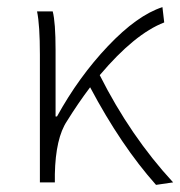

<svg xmlns="http://www.w3.org/2000/svg" viewBox="-20 -512 506 539"><path d="M418 7Q320 -103 233 -267Q199 -222 168 -172Q136 -124 134 -23V0H92V-358Q92 -442 84 -480H128Q136 -449 136 -372V-185H140Q201 -296 283 -382.5Q365 -469 436 -492L441 -449Q358 -417 260 -301Q346 -130 466 0Z"/></svg>

Font: Toshiba Sans Light
Style: Regular
Weight: 300
Designer: Paul D. Hunt
Foundry: Toshiba Corporation
Version: Version 2.020;PS 2.0;hotconv 1.0.86;makeotf.lib2.5.63406